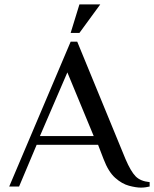

<svg xmlns="http://www.w3.org/2000/svg" viewBox="-20 -850 702 875"><path d="M622 5Q600 5 568 -3.5Q536 -12 505 -39.5Q474 -67 452 -125L427 -190H147L67 0H22L302 -660H332L552 -125Q576 -69 598 -46.5Q620 -24 662 -20V0Q654 2 643.5 3.5Q633 5 622 5ZM162 -230H407L287 -520ZM302 -700 342 -830H437L342 -700Z"/></svg>

Font: El Messiri
Style: Regular
Weight: 400
Designer: Mohamed Gaber
Foundry: Kief Type Foundry
Version: Version 2.020